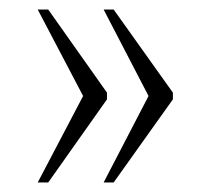

<svg xmlns="http://www.w3.org/2000/svg" viewBox="-20 -471 442 402"><path d="M197 -89 291 -270 197 -451H218L342 -277V-263L218 -89ZM59 -89 154 -270 59 -451H81L204 -277V-263L81 -89Z"/></svg>

Font: Noto Serif Tamil Condensed ExtraLight
Style: Regular
Weight: 200
Width: 3
Designer: Indian Type Foundry, Tom Grace, and the Monotype Design Team
Foundry: Monotype Imaging Inc.
Version: Version 2.004; ttfautohint (v1.8.4.7-5d5b)